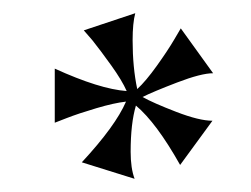

<svg xmlns="http://www.w3.org/2000/svg" viewBox="-20 -724 380 291"><path d="M196 -577Q212 -568 247 -554.5Q282 -541 302 -541L253 -474Q217 -538 186 -564Q178 -537 178 -494Q178 -469 184 -453L104 -478Q155 -533 171 -570Q153 -568 126 -560Q99 -552 81 -545L63 -538V-620Q131 -589 172 -586Q165 -602 148.5 -625Q132 -648 120 -663L107 -678L185 -704Q181 -689 181 -663Q181 -622 188 -589Q201 -601 217.5 -624Q234 -647 244 -664L254 -681L303 -613Q285 -613 248.5 -599Q212 -585 196 -577Z"/></svg>

Font: Bellefair
Style: Regular
Weight: 400
Designer: Nick Shinn, Liron Lavi Turkenic
Foundry: Shinntype
Version: Version 1.003;PS 001.003;hotconv 1.0.88;makeotf.lib2.5.64775